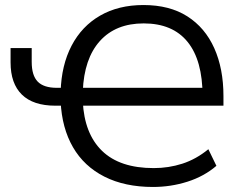

<svg xmlns="http://www.w3.org/2000/svg" viewBox="-20 -734 972 763"><path d="M588 9Q476 9 395 -32Q314 -73 270 -149Q226 -225 221 -330L240 -314H200Q112 -314 67 -358Q22 -402 22 -486V-543H106V-488Q106 -434 130 -409.5Q154 -385 206 -385H233L221 -370Q224 -475 264.5 -552.5Q305 -630 378 -672Q451 -714 550 -714Q654 -714 724.5 -669Q795 -624 831.5 -542.5Q868 -461 868 -352V-314H289L309 -331Q315 -203 385.5 -134.5Q456 -66 591 -66Q650 -66 704.5 -83.5Q759 -101 808 -141L840 -75Q791 -33 725 -12Q659 9 588 9ZM551 -641Q440 -641 377 -571Q314 -501 309 -371L291 -385H804L785 -352Q785 -494 725.5 -567.5Q666 -641 551 -641Z"/></svg>

Font: Nunito Sans 11pt
Style: Regular
Weight: 400
Version: Version 3.101;gftools[0.9.27]